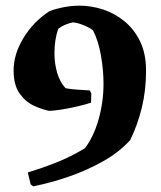

<svg xmlns="http://www.w3.org/2000/svg" viewBox="-20 -539 567 677"><path d="M97 118 88 111 78 69Q128 54 178.5 34Q229 14 279 -16Q310 -56 327.5 -117.5Q345 -179 345 -244Q345 -291 336 -343Q327 -395 308 -432Q294 -443 271.5 -451.5Q249 -460 236 -460Q223 -457 210.5 -452Q198 -447 186 -438Q172 -402 172 -351Q172 -315 181.5 -282.5Q191 -250 211 -228Q224 -225 251.5 -223Q279 -221 297 -220L302 -209L301 -177Q283 -171 256 -164.5Q229 -158 201.5 -153.5Q174 -149 154 -148Q128 -153 99 -166.5Q70 -180 49 -209.5Q28 -239 28 -291Q28 -348 63 -405.5Q98 -463 155 -500Q180 -509 207 -514Q234 -519 261 -519Q302 -519 343.5 -505.5Q385 -492 419.5 -463.5Q454 -435 474.5 -392Q495 -349 495 -290Q495 -220 480 -159Q465 -98 439 -45Q400 -2 343 30Q286 62 222 84Q158 106 97 118Z"/></svg>

Font: Labrada
Style: Bold
Weight: 700
Designer: Mercedes Jáuregui
Foundry: Omnibus-Type Team
Version: Version 1.000; ttfautohint (v1.8.4.7-5d5b)